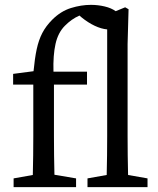

<svg xmlns="http://www.w3.org/2000/svg" viewBox="-20 -770 652 790"><path d="M36 0V-36L115 -50Q116 -90 116.5 -130Q117 -170 117 -210V-422H34V-466L118 -477Q123 -530 131 -567.5Q139 -605 154 -634Q169 -663 195 -689Q230 -724 272 -737Q314 -750 354 -750Q383 -750 410.5 -743.5Q438 -737 456 -724L495 -740L509 -732L505 -589V-210Q505 -170 505.5 -130.5Q506 -91 507 -50L587 -36V0H340V-36L419 -50Q420 -91 420.5 -130.5Q421 -170 421 -210V-649Q397 -651 369.5 -664Q342 -677 315 -699L307 -706Q289 -698 275 -688Q261 -678 247 -664Q219 -636 208.5 -589.5Q198 -543 200 -475H338V-422H202V-210Q202 -170 202.5 -130.5Q203 -91 204 -51L293 -36V0Z"/></svg>

Font: Source Serif 4
Style: Regular
Weight: 400
Designer: Frank Grießhammer
Foundry: Adobe
Version: Version 4.005;hotconv 1.1.0;makeotfexe 2.6.0